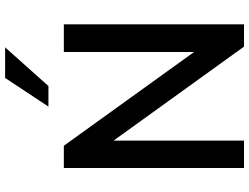

<svg xmlns="http://www.w3.org/2000/svg" viewBox="-134 -860 993 766"><g transform="rotate(-90 363.0 -476.5)"><path d="M185.5 0V-520.5L560.5 0H649.4V-718.8H539.1V-199.2L165 -718.8H76.2V0ZM403.3 -780.3 557.6 -953.1H435.5L321.3 -780.3Z"/></g></svg>

Font: Winston Medium
Style: Regular
Weight: 500
Designer: Vernon Adams, Kim Jin-seong, David Berlow, Cristiano Sobral
Foundry: The Winston Project Authors
Version: Version 3.004